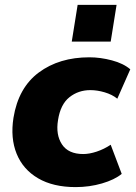

<svg xmlns="http://www.w3.org/2000/svg" viewBox="-20 -753 554 784"><path d="M22 0ZM289 11Q197 11 135.5 -25Q74 -61 48 -125Q22 -189 35 -272Q55 -395 138.5 -457Q222 -519 345 -519Q390 -519 437 -506.5Q484 -494 512 -470L459 -350Q438 -367 407.5 -376Q377 -385 349 -385Q300 -385 263.5 -356Q227 -327 217 -263Q207 -203 233 -163.5Q259 -124 320 -124Q345 -124 375 -134Q405 -144 432 -162L477 -43Q448 -19 396.5 -4Q345 11 289 11ZM273 -583 297 -733H456L432 -583Z"/></svg>

Font: Winston ExtraBold
Style: Italic
Weight: 800
Italic angle: -9°
Designer: Original fonts by Vernon Adams / Changes by Cristiano Sobral
Foundry: Original fonts by Vernon Adams / Changes by Cristiano Sobral
Version: Version 2.503;July 17, 2020;FontCreator 13.0.0.2655 64-bit